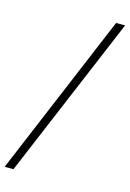

<svg xmlns="http://www.w3.org/2000/svg" viewBox="-155 -806 680 1006"><g transform="rotate(15 185.0 -302.5)"><path d="M394 -742H345L-24 137H24Z"/></g></svg>

Font: Roboto Serif 144pt SemiBold
Style: Regular
Weight: 600
Version: Version 1.008